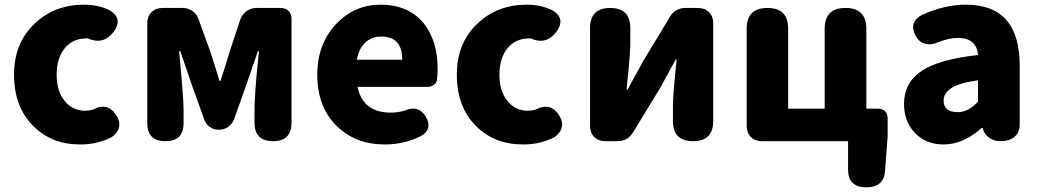

<svg xmlns="http://www.w3.org/2000/svg" viewBox="-20 -603 4440 820"><path d="M323 14Q200 14 122 -65Q40 -146 40 -284Q40 -421 130 -504Q214 -583 339 -583Q403 -583 452 -557Q505 -522 466 -468Q422 -409 355 -439Q352 -439 349 -439Q291 -439 256.5 -397Q222 -355 222 -284Q222 -214 256 -172Q290 -130 343 -130Q359 -130 377 -135Q443 -170 480 -105Q494 -80 488 -57.5Q482 -35 458 -18Q397 14 323 14Z M687 0Q609 0 609 -77V-504Q609 -533 627 -551Q645 -569 674 -569H760Q783 -569 802 -556Q821 -543 828 -521L878 -383Q885 -361 898 -321Q911 -279 917 -258H922Q927 -275 938 -308Q953 -356 961 -383L1006 -519Q1014 -542 1033 -555.5Q1052 -569 1076 -569H1124H1178Q1200 -569 1212.5 -556.5Q1225 -544 1225 -522V-79Q1225 0 1146 0Q1067 0 1067 -79V-132Q1067 -208 1086 -384H1081Q1072 -356 1050 -293Q1032 -243 1025 -221L980 -94Q972 -74 955 -61.5Q938 -49 916 -49H913Q893 -49 876.5 -60.5Q860 -72 853 -91L806 -221Q798 -246 778 -303Q758 -360 750 -384H745Q746 -374 748 -350Q764 -184 764 -132V-77Q764 0 687 0Z M1624 14Q1498 14 1418 -65Q1335 -146 1335 -284Q1335 -417 1418 -503Q1496 -583 1605 -583Q1724 -583 1789 -504Q1849 -430 1849 -308Q1849 -281 1846 -260Q1844 -249 1832.5 -240.5Q1821 -232 1806 -232H1674H1507Q1530 -122 1649 -122Q1680 -122 1710 -131Q1738 -144 1761.5 -136.5Q1785 -129 1800 -102Q1828 -51 1778 -22Q1705 14 1624 14ZM1504 -348H1601H1698Q1698 -447 1608 -447Q1569 -447 1542 -423Q1513 -397 1504 -348Z M2214 14Q2091 14 2013 -65Q1931 -146 1931 -284Q1931 -421 2021 -504Q2105 -583 2230 -583Q2294 -583 2343 -557Q2396 -522 2357 -468Q2313 -409 2246 -439Q2243 -439 2240 -439Q2182 -439 2147.5 -397Q2113 -355 2113 -284Q2113 -214 2147 -172Q2181 -130 2234 -130Q2250 -130 2268 -135Q2334 -170 2371 -105Q2385 -80 2379 -57.5Q2373 -35 2349 -18Q2288 14 2214 14Z M2565 0Q2536 0 2518 -18Q2500 -36 2500 -65V-483Q2500 -569 2586 -569Q2672 -569 2672 -483V-421Q2672 -374 2659 -253Q2657 -231 2656 -220H2660Q2668 -235 2689 -273Q2716 -321 2725 -339L2841 -531Q2864 -569 2908 -569H2961Q2990 -569 3008 -551Q3026 -533 3026 -504V-284V-86Q3026 0 2940 0Q2854 0 2854 -86V-148Q2854 -194 2866 -312Q2869 -337 2870 -349H2866Q2857 -333 2834 -291Q2810 -246 2801 -230L2684 -38Q2661 0 2617 0Z M3680 197Q3602 197 3602 121V0H3385H3234Q3205 0 3187 -18Q3169 -36 3169 -65V-481Q3169 -569 3258 -569Q3346 -569 3346 -481V-139H3502V-480Q3502 -569 3591 -569Q3680 -569 3680 -480V-139H3729Q3749 -139 3760 -128Q3771 -117 3771 -97V-22L3760 125Q3756 197 3680 197Z M4010 14Q3933 14 3886 -37Q3841 -85 3841 -159Q3841 -250 3916 -300Q3991 -350 4157 -368Q4151 -441 4071 -441Q4035 -441 3990 -424Q3959 -409 3933 -416Q3905 -422 3890 -451Q3860 -508 3917 -539Q4013 -583 4105 -583Q4335 -583 4335 -323V-161V-72Q4335 -37 4312 -18Q4290 0 4253 0Q4225 0 4204.5 -14.5Q4184 -29 4177 -55V-57H4173Q4094 14 4010 14ZM4071 -124Q4115 -124 4157 -169V-260Q4079 -250 4042 -226Q4010 -205 4010 -173Q4010 -124 4071 -124Z"/></svg>

Font: GenSenRounded TW H
Style: Regular
Weight: 900
Version: Version 1.501;PS 1;hotconv 16.6.51;makeotf.lib2.5.65220